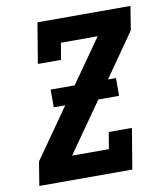

<svg xmlns="http://www.w3.org/2000/svg" viewBox="-82 -805 765 874"><g transform="rotate(-10 300.0 -367.5)"><path d="M29 0 47 -110 209 -341H156V-423H267L409 -625H239L226 -548H119L150 -735H580L562 -625L421 -423H458V-341H362L200 -110H370L383 -187H490L459 0Z"/></g></svg>

Font: Iosevka Etoile XBdObl
Style: Regular
Weight: 800
Italic angle: -9°
Designer: Belleve Invis
Foundry: Belleve Invis
Version: Version 15.5.2; ttfautohint (v1.8.4)